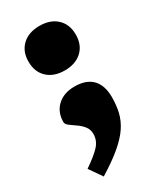

<svg xmlns="http://www.w3.org/2000/svg" viewBox="-188 -604 733 873"><g transform="rotate(-30 178.0 -167.0)"><path d="M175.5 -537Q232.5 -537 266 -505.5Q299.5 -474 299.5 -420.5Q299.5 -366.5 266 -335Q232.5 -303.5 175.5 -303.5Q118.5 -303.5 85 -335Q51.5 -366.5 51.5 -420.5Q51.5 -474 85 -505.5Q118.5 -537 175.5 -537ZM40.5 135.5Q94.5 98.5 118.8 72Q143 45.5 143 11Q143 -13 129.2 -30Q115.5 -47 97.2 -59.2Q79 -71.5 65.2 -82Q51.5 -92.5 51.5 -103.5Q51.5 -155.5 85.5 -187Q119.5 -218.5 175.5 -218.5Q237.5 -218.5 268.5 -185.8Q299.5 -153 299.5 -92.5Q299.5 -49.5 291 -13.2Q282.5 23 259.8 57Q237 91 195.2 126.2Q153.5 161.5 87 202.5Z"/></g></svg>

Font: Newsreader 6pt ExtraBold
Style: Regular
Weight: 800
Designer: Hugues Gentile
Foundry: Production Type
Version: Version 1.003; ttfautohint (v1.8.3)